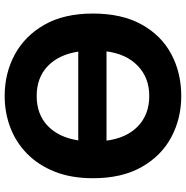

<svg xmlns="http://www.w3.org/2000/svg" viewBox="-7 -758 796 822"><g transform="rotate(-90 391.0 -347.0)"><path d="M744 -347Q744 -471 696 -555Q648 -639 568 -682Q488 -725 391 -725Q320 -725 256.5 -701Q193 -677 144 -629Q95 -581 67 -510.5Q39 -440 39 -347Q39 -223 87 -138.5Q135 -54 215 -11.5Q295 31 391 31Q490 31 570 -11.5Q650 -54 697 -138.5Q744 -223 744 -347ZM391 -106Q312 -106 261.5 -154.5Q211 -203 200 -289H582Q571 -204 520 -155Q469 -106 391 -106ZM391 -588Q469 -588 518.5 -541Q568 -494 581 -410H201Q214 -494 263.5 -541Q313 -588 391 -588Z"/></g></svg>

Font: Repo Bold
Style: Bold
Weight: 700
Designer: Stefan Peev
Foundry: Context Ltd
Version: Version 1.502